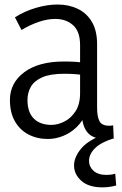

<svg xmlns="http://www.w3.org/2000/svg" viewBox="-20 -599 536 842"><path d="M429.6 222.7Q369.2 222.7 336.9 194.1Q304.7 165.4 304.7 126.8Q304.7 91.8 333.4 55.6Q362.2 19.5 421.2 -3.5L481.6 6.8Q423.9 24.2 397.1 50.5Q370.4 76.8 370.4 106.7Q370.4 132.1 390.3 150.1Q410.2 168.1 447.5 168.1Q456 168.1 466 166.9Q475.9 165.8 485.4 162.5L489.6 214.4Q474.8 218.6 459.2 220.6Q443.7 222.7 429.6 222.7ZM337.9 -114.7 359.8 -110.4Q345 -69.7 317.5 -42.9Q290 -16 256.7 -2.8Q223.4 10.5 190.3 10.5Q142.4 10.5 104.6 -9.4Q66.7 -29.3 45.1 -67.5Q23.5 -105.7 23.5 -160.6Q23.5 -235.3 86.4 -282.3Q149.3 -329.3 260.4 -329.3Q286.9 -329.3 312.2 -327.8Q337.5 -326.3 360.5 -321.3V-267.8Q335.5 -271.8 313 -273.6Q290.5 -275.5 261.5 -275.5Q201 -275.5 165.8 -260.2Q130.7 -245 115.6 -219Q100.5 -193 100.5 -160.6Q100.5 -106.6 128.3 -79Q156.1 -51.3 205.6 -51.3Q233.1 -51.3 262.1 -65.8Q291.2 -80.4 311.2 -111Q331.2 -141.6 331.2 -190.6V-401.5Q331.2 -460.9 300.6 -488.4Q270.1 -516 222 -516Q188.4 -516 150.2 -503.1Q112.1 -490.3 74.4 -467.4L45.5 -523Q88.8 -550.6 138.7 -564.9Q188.6 -579.2 232.5 -579.2Q281.7 -579.2 321 -560.3Q360.4 -541.4 383.1 -502.9Q405.8 -464.4 405.8 -405V-126.5Q405.8 -86.3 416.6 -66.9Q427.4 -47.6 458.7 -47.6Q463.2 -47.6 467.3 -48Q471.4 -48.3 476.2 -49.3L478.7 6.8Q469.2 8.7 459.2 9.6Q449.2 10.5 440.2 10.5Q386.2 10.5 362.1 -20Q337.9 -50.5 337.9 -114.7Z"/></svg>

Font: Yaldevi ExtraLight
Style: Regular
Weight: 200
Designer: Sol Matas, Rajitha Manaperi, Kosala Senevirathne
Foundry: Mooniak
Version: Version 1.100